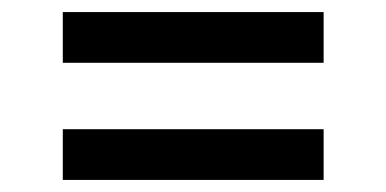

<svg xmlns="http://www.w3.org/2000/svg" viewBox="-20 -469 640 318"><path d="M84 -171H516V-255H84ZM84 -365H516V-449H84Z"/></svg>

Font: CommitMono
Style: 500Regular
Weight: 500
Monospace: yes
Designer: Eigil Nikolajsen
Foundry: Eigil Nikolajsen
Version: Version 1.143